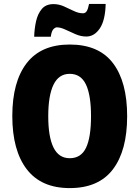

<svg xmlns="http://www.w3.org/2000/svg" viewBox="-20 -953 714 983"><path d="M631 -358Q631 -182 558 -86Q485 10 337 10Q191 10 117 -86.5Q43 -183 43 -359Q43 -534 116.5 -629.5Q190 -725 337 -725Q486 -725 558.5 -629.5Q631 -534 631 -358ZM227 -358Q227 -252 254 -197.5Q281 -143 337 -143Q395 -143 420.5 -196.5Q446 -250 446 -358Q446 -466 420 -520.5Q394 -575 337 -575Q281 -575 254 -519.5Q227 -464 227 -358ZM155 -765Q156 -805 164.5 -843.5Q173 -882 194 -907Q215 -932 254 -932Q281 -932 307 -920.5Q333 -909 357.5 -897Q382 -885 405 -885Q417 -885 424 -896Q431 -907 436 -933H521Q519 -849 491 -807.5Q463 -766 422 -766Q394 -766 366.5 -778Q339 -790 314.5 -801.5Q290 -813 271 -813Q263 -813 253.5 -803.5Q244 -794 240 -765Z"/></svg>

Font: Noto Sans Kannada Condensed Black
Style: Regular
Weight: 900
Width: 3
Designer: Jelle Bosma - Monotype Design Team
Foundry: Monotype Imaging Inc.
Version: Version 2.005; ttfautohint (v1.8.4.7-5d5b)